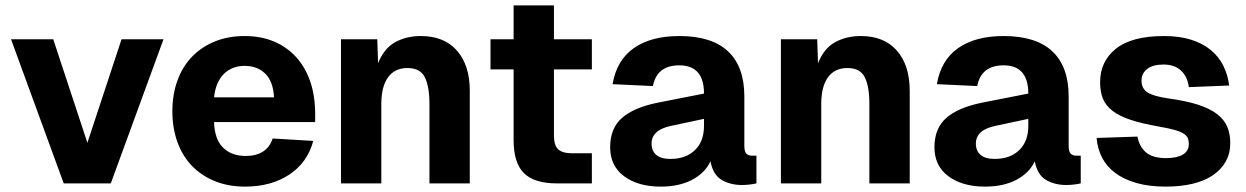

<svg xmlns="http://www.w3.org/2000/svg" viewBox="-20 -682 4634 714"><path d="M217 0 21 -536H178L305 -151L432 -536H588L392 0Z M891 12Q830 12 780 -8Q730 -28 694.5 -64.5Q659 -101 640 -153Q621 -205 621 -268Q621 -331 640 -383Q659 -435 694.5 -471.5Q730 -508 779.5 -528Q829 -548 890 -548Q950 -548 998 -528Q1046 -508 1080.5 -470.5Q1115 -433 1133.5 -379.5Q1152 -326 1152 -258V-228H776Q778 -164 809.5 -133Q841 -102 894 -102Q932 -102 957.5 -118Q983 -134 994 -167L1145 -158Q1123 -77 1055.5 -32.5Q988 12 891 12ZM999 -320Q996 -379 966.5 -408Q937 -437 890 -437Q842 -437 812 -406.5Q782 -376 776 -320Z M1248 0V-536H1383L1386 -447Q1408 -502 1449.5 -525Q1491 -548 1545 -548Q1632 -548 1679.5 -493.5Q1727 -439 1727 -345V0H1577V-295Q1577 -360 1560 -394.5Q1543 -429 1495 -429Q1448 -429 1423 -394.5Q1398 -360 1398 -295V0Z M2051 0Q1967 0 1928.5 -38Q1890 -76 1890 -161V-424H1804V-536H1890V-662H2040V-536H2181V-424H2040V-179Q2040 -140 2056.5 -126Q2073 -112 2106 -112H2181V0Z M2437 12Q2353 12 2301 -26.5Q2249 -65 2249 -134Q2249 -205 2293 -243.5Q2337 -282 2425 -300L2598 -334Q2598 -439 2506 -439Q2423 -439 2408 -362L2258 -369Q2273 -458 2337 -503Q2401 -548 2506 -548Q2627 -548 2687.5 -491Q2748 -434 2748 -324V-141Q2748 -118 2755.5 -110.5Q2763 -103 2778 -103H2793V0Q2785 2 2770 4Q2755 6 2739 6Q2697 6 2664.5 -12.5Q2632 -31 2622 -82Q2602 -39 2554 -13.5Q2506 12 2437 12ZM2473 -91Q2530 -91 2564 -123.5Q2598 -156 2598 -214V-240L2476 -214Q2403 -199 2403 -148Q2403 -121 2420.5 -106Q2438 -91 2473 -91Z M2884 0V-536H3019L3022 -447Q3044 -502 3085.5 -525Q3127 -548 3181 -548Q3268 -548 3315.5 -493.5Q3363 -439 3363 -345V0H3213V-295Q3213 -360 3196 -394.5Q3179 -429 3131 -429Q3084 -429 3059 -394.5Q3034 -360 3034 -295V0Z M3643 12Q3559 12 3507 -26.5Q3455 -65 3455 -134Q3455 -205 3499 -243.5Q3543 -282 3631 -300L3804 -334Q3804 -439 3712 -439Q3629 -439 3614 -362L3464 -369Q3479 -458 3543 -503Q3607 -548 3712 -548Q3833 -548 3893.5 -491Q3954 -434 3954 -324V-141Q3954 -118 3961.5 -110.5Q3969 -103 3984 -103H3999V0Q3991 2 3976 4Q3961 6 3945 6Q3903 6 3870.5 -12.5Q3838 -31 3828 -82Q3808 -39 3760 -13.5Q3712 12 3643 12ZM3679 -91Q3736 -91 3770 -123.5Q3804 -156 3804 -214V-240L3682 -214Q3609 -199 3609 -148Q3609 -121 3626.5 -106Q3644 -91 3679 -91Z M4315 12Q4253 12 4206 -1.5Q4159 -15 4127 -39Q4095 -63 4078 -96.5Q4061 -130 4058 -169L4210 -174Q4217 -136 4242 -115Q4267 -94 4316 -94Q4356 -94 4378.5 -107Q4401 -120 4401 -147Q4401 -159 4397 -168.5Q4393 -178 4381 -185.5Q4369 -193 4347.5 -199Q4326 -205 4292 -211Q4228 -222 4185.5 -236Q4143 -250 4117.5 -269.5Q4092 -289 4081.5 -315Q4071 -341 4071 -376Q4071 -454 4130 -501Q4189 -548 4309 -548Q4366 -548 4409 -534.5Q4452 -521 4482 -496.5Q4512 -472 4529 -438Q4546 -404 4551 -364L4401 -358Q4396 -397 4372 -419.5Q4348 -442 4307 -442Q4267 -442 4246 -425.5Q4225 -409 4225 -382Q4225 -353 4247 -338.5Q4269 -324 4325 -316Q4390 -307 4434 -293Q4478 -279 4505 -258.5Q4532 -238 4543.5 -211.5Q4555 -185 4555 -150Q4555 -111 4538 -81Q4521 -51 4490 -30Q4459 -9 4414.5 1.5Q4370 12 4315 12Z"/></svg>

Font: Geist
Style: Bold
Weight: 400
Designer: Basement.studio, Andrés Briganti, Mateo Zaragoza
Foundry: Basement.studio, Vercel, Andrés Briganti, Guido Ferreyra, Mateo Zaragoza
Version: Version 1.401